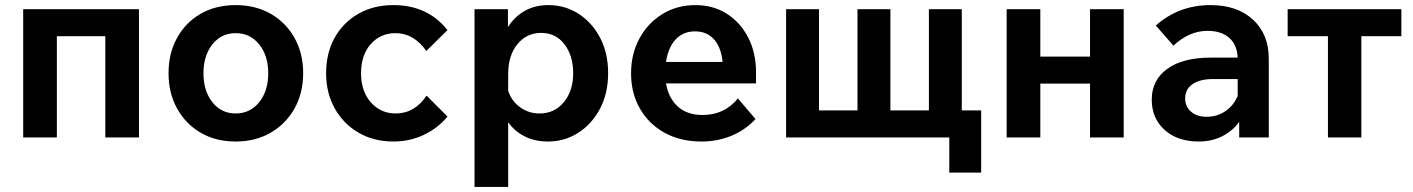

<svg xmlns="http://www.w3.org/2000/svg" viewBox="-20 -539 5542 753"><path d="M71 0V-503H525V0H393V-397H203V0Z M904 16Q826 16 767 -18.5Q708 -53 674.5 -113.5Q641 -174 641 -252Q641 -330 674.5 -390.5Q708 -451 767 -485Q826 -519 904 -519Q982 -519 1041.5 -485Q1101 -451 1135 -390.5Q1169 -330 1169 -252Q1169 -174 1135 -113.5Q1101 -53 1041.5 -18.5Q982 16 904 16ZM904 -94Q961 -94 996.5 -138Q1032 -182 1032 -252Q1032 -321 996.5 -365Q961 -409 904 -409Q848 -409 813 -365Q778 -321 778 -252Q778 -182 813 -138Q848 -94 904 -94Z M1653 -164 1735 -82Q1697 -36 1642 -10Q1587 16 1523 16Q1446 16 1386.5 -18.5Q1327 -53 1293 -113.5Q1259 -174 1259 -252Q1259 -331 1292.5 -391Q1326 -451 1385.5 -485Q1445 -519 1523 -519Q1657 -519 1735 -421L1652 -339Q1603 -409 1531 -409Q1472 -409 1434 -366Q1396 -323 1396 -252Q1396 -181 1434.5 -137.5Q1473 -94 1532 -94Q1606 -94 1653 -164Z M1973 194H1841V-503H1972V-432Q1996 -472 2036.5 -495.5Q2077 -519 2131 -519Q2196 -519 2249 -485Q2302 -451 2333.5 -391Q2365 -331 2365 -252Q2365 -173 2333 -112.5Q2301 -52 2247.5 -18Q2194 16 2129 16Q2077 16 2037 -4.5Q1997 -25 1973 -60ZM1973 -248V-183Q1986 -143 2019.5 -118.5Q2053 -94 2096 -94Q2155 -94 2191.5 -138.5Q2228 -183 2228 -252Q2228 -320 2194 -365Q2160 -410 2102 -410Q2046 -410 2009.5 -366Q1973 -322 1973 -248Z M2874 -153 2943 -72Q2903 -29 2848.5 -6.5Q2794 16 2731 16Q2649 16 2587 -18Q2525 -52 2490 -112.5Q2455 -173 2455 -251Q2455 -328 2488 -388.5Q2521 -449 2578 -484Q2635 -519 2708 -519Q2777 -519 2830.5 -485Q2884 -451 2914.5 -391.5Q2945 -332 2945 -256V-212H2592Q2602 -154 2638.5 -121Q2675 -88 2736 -88Q2821 -88 2874 -153ZM2706 -416Q2659 -416 2629.5 -384Q2600 -352 2592 -296H2814Q2808 -354 2780 -385Q2752 -416 2706 -416Z M3063 0V-503H3192V-106H3343V-503H3472V-106H3623V-503H3752V-106H3828V138H3703V0Z M3928 0V-503H4060V-317H4255V-503H4387V0H4255V-211H4060V0Z M4681 16Q4598 16 4547.5 -29.5Q4497 -75 4497 -148Q4497 -225 4558 -269Q4619 -313 4728 -313H4834Q4832 -363 4801 -390.5Q4770 -418 4716 -418Q4644 -418 4582 -360L4513 -439Q4603 -519 4728 -519Q4832 -519 4894 -462Q4956 -405 4956 -309V0H4840V-61Q4814 -25 4773 -4.5Q4732 16 4681 16ZM4712 -81Q4754 -81 4786.5 -103.5Q4819 -126 4834 -163V-229H4737Q4686 -229 4657 -209Q4628 -189 4628 -153Q4628 -121 4651 -101Q4674 -81 4712 -81Z M5188 0V-397H5030V-503H5476V-397H5319V0Z"/></svg>

Font: Wix Madefor Text
Style: Bold
Weight: 700
Designer: Dalton Maag Ltd
Foundry: Dalton Maag Ltd
Version: Version 3.100